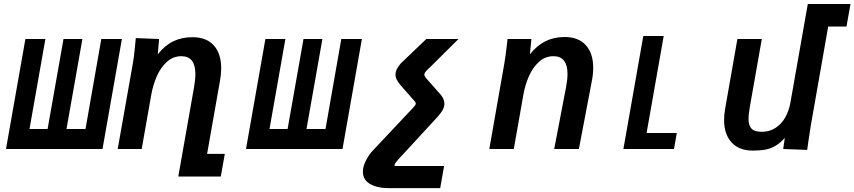

<svg xmlns="http://www.w3.org/2000/svg" viewBox="-20 -745 4272 960"><path d="M492.5 0H10L107 -550H207L127.5 -100H218L297.5 -550H392L312.5 -100H407.5L486.5 -550H589.5Z M659 -554.5 775.5 -550 769 -473.5Q804 -518 846.5 -538.5Q889 -559 942.5 -559Q1012 -559 1049 -518Q1086 -477 1086 -403Q1086 -374.5 1080 -341.5L1015.5 24.5H1104L1084 137.5H871.5L950.5 -310.5Q957 -349.5 957 -374Q957 -464 887 -464Q845 -464 813.8 -435.2Q782.5 -406.5 763.5 -362.5Q744.5 -318.5 736 -269.5L688.5 0H568.5L644 -426.5Q649.5 -458.5 652.8 -490.5Q656 -522.5 659 -554.5Z M1692.5 0H1210L1307 -550H1407L1327.5 -100H1418L1497.5 -550H1592L1512.5 -100H1607.5L1686.5 -550H1789.5Z M1794.5 113Q1794.5 105 1796 96Q1799.5 77 1810.5 55.8Q1821.5 34.5 1836.5 16L2046.5 -207.5Q2050 -211.5 2054 -216.5Q2058 -221.5 2059 -226L2057 -234.5L1984.5 -317Q1970 -334 1963.8 -346.5Q1957.5 -359 1957.5 -372Q1957.5 -399 1984 -428L2111.5 -550H2272.5L2130.5 -409Q2116 -396 2109.5 -388.5Q2103 -381 2101.5 -372.5Q2101 -368 2106.5 -360Q2112 -352 2126.5 -336L2184 -271Q2202 -249 2202 -226Q2202 -213 2194.8 -198Q2187.5 -183 2168 -161L1969.5 54.5Q1961 64.5 1957.2 69.8Q1953.5 75 1952.5 81Q1952 83.5 1953.8 84.2Q1955.5 85 1961.5 85H1978H2200.5L2181 195.5H1919.5Q1867 195.5 1830.8 175.2Q1794.5 155 1794.5 113Z M2515 -525.5Q2515.5 -532.5 2517.5 -550H2637L2629.5 -473.5Q2665 -518 2707.5 -539Q2750 -560 2803 -560Q2872 -560 2909 -519.2Q2946 -478.5 2946 -405.5Q2946 -374.5 2939.5 -341.5L2874.5 0H2751L2810.5 -310.5Q2817.5 -347.5 2817.5 -375Q2817.5 -464 2747.5 -464Q2705.5 -464 2674.2 -435.2Q2643 -406.5 2624 -362.5Q2605 -318.5 2596.5 -269.5L2549 0H2426.5L2501.5 -426.5Q2508 -464.5 2515 -525.5Z M3196.5 -565H3298.5L3213 -80H3364L3350 0H3097Z M3600.5 -145Q3600.5 -172.5 3605.5 -200.5L3667 -550H3789L3728.5 -206.5Q3722.5 -170.5 3722.5 -150.5Q3722.5 -118.5 3737.2 -102.2Q3752 -86 3788.5 -86Q3828 -86 3858 -105.8Q3888 -125.5 3906.5 -158.5Q3925 -191.5 3932 -231.5L4019 -725H4232.5L4212.5 -612.5H4121L4033.5 -114.5Q4029.5 -90.5 4022.5 -42.5L4016 4.5L3896 0L3904 -55.5Q3880.5 -29.5 3857.2 -15.8Q3834 -2 3807.5 3Q3781 8 3743.5 8Q3676 8 3638.2 -32.5Q3600.5 -73 3600.5 -145Z"/></svg>

Font: JuliaMono
Style: Bold Italic
Weight: 700
Italic angle: -9°
Monospace: yes
Designer: cormullion
Foundry: corm
Version: Version 0.057; ttfautohint (v1.8.4)